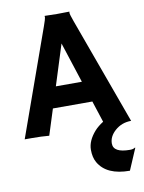

<svg xmlns="http://www.w3.org/2000/svg" viewBox="-104 -719 792 1058"><g transform="rotate(-10 292.5 -190.0)"><path d="M131.3 3.9Q89.4 0 33.2 0H-5.4L207 -595.2Q221.2 -635.3 221.2 -641.8Q221.2 -648.4 220.7 -649.9L221.2 -650.9Q252.9 -649.4 288.6 -649.4Q317.9 -649.4 358.9 -650.4L359.4 -649.4Q358.4 -647.5 358.4 -644Q358.4 -634.8 373 -594.7L589.8 1.5Q537.1 1.5 499 35.2Q463.4 66.9 463.4 106.4Q463.4 157.7 556.6 157.7Q574.7 157.7 585.4 149.9L586.4 152.3L535.6 271Q405.8 271 360.4 191.9Q343.8 163.1 343.8 120.1Q343.8 69.8 388.7 19Q407.2 -1.5 437 -20.5L397.9 -140.6H177.2ZM359.9 -257.8 286.1 -484.9 214.4 -257.8Z"/></g></svg>

Font: Hammersmith One
Style: Regular
Weight: 400
Designer: Nicole Fally
Foundry: Nicole Fally
Version: Version 1.003